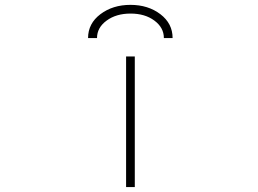

<svg xmlns="http://www.w3.org/2000/svg" viewBox="-20 -752 1040 774"><path d="M488.3 2V-524.4H523.4V2ZM675.8 -598.6H640.6Q640.6 -640.6 602.5 -668.9Q564.5 -697.3 506.3 -697.3Q448.2 -697.3 409.7 -668.9Q371.1 -640.6 371.1 -598.6H335Q335 -657.2 384.8 -694.8Q434.6 -732.4 505.9 -732.4Q577.1 -732.4 626.5 -694.8Q675.8 -657.2 675.8 -598.6Z"/></svg>

Font: GenEi Gothic M ExtraLight
Style: Regular
Weight: 200
Designer: o_tamon (Modified); [Source Han Sans]
Ryoko NISHIZUKA  (kana & ideographs); Paul D. Hunt (Latin, Greek & Cyrillic); Wenl
Version: Version 1.1a;Original Version 1.004